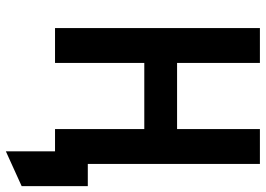

<svg xmlns="http://www.w3.org/2000/svg" viewBox="-146 -594 908 656"><g transform="rotate(90 308.0 -266.0)"><path d="M497 168V0H446V-112H616V114ZM76 0V-700H195V-417H421V-700H540V0H421V-305H195V0Z"/></g></svg>

Font: Overpass Mono Light
Style: Regular
Weight: 300
Monospace: yes
Designer: Delve Withrington, Dave Bailey
Foundry: Delve Fonts LLC
Version: Version 4.000